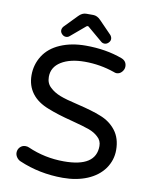

<svg xmlns="http://www.w3.org/2000/svg" viewBox="-94 -926 790 1006"><g transform="rotate(10 301.0 -423.0)"><path d="M168 -749Q168 -759.8 175.8 -769.5L242.2 -837.9Q260.7 -857.4 282.2 -857.4H319.3Q340.8 -857.4 359.4 -837.9L425.8 -769.5Q433.6 -759.8 433.6 -749Q433.6 -738.3 424.3 -729Q415 -719.7 403.3 -719.7Q392.6 -719.7 384.8 -726.6L308.6 -791Q305.7 -794.9 300.8 -794.9Q296.9 -794.9 293 -791L216.8 -726.6Q209 -719.7 198.2 -719.7Q186.5 -719.7 177.2 -729Q168 -738.3 168 -749ZM77.1 -36.1Q65.4 -41 57.1 -52.7Q48.8 -64.5 48.8 -77.1Q48.8 -94.7 60.5 -106.9Q72.3 -119.1 89.8 -119.1Q100.6 -119.1 108.4 -115.2Q199.2 -75.2 300.8 -75.2Q470.7 -75.2 470.7 -186.5Q470.7 -215.8 449.2 -234.4Q429.7 -252.9 400.4 -263.7Q371.1 -274.4 303.7 -292Q226.6 -311.5 175.8 -332Q116.2 -354.5 85.9 -395Q55.7 -435.5 55.7 -491.2Q55.7 -546.9 85 -593.8Q115.2 -641.6 174.3 -667Q233.4 -692.4 309.6 -692.4Q417 -692.4 503.9 -660.2Q532.2 -649.4 532.2 -620.1Q532.2 -604.5 520.5 -591.3Q508.8 -578.1 492.2 -578.1Q485.4 -578.1 476.6 -582Q400.4 -608.4 319.3 -608.4Q241.2 -608.4 193.8 -579.1Q146.5 -549.8 146.5 -498Q146.5 -462.9 169.9 -442.4Q191.4 -421.9 223.6 -409.2Q255.9 -396.5 320.3 -381.8Q402.3 -362.3 445.3 -344.7Q497.1 -325.2 528.8 -284.2Q560.5 -243.2 560.5 -180.7Q560.5 -127 529.3 -82Q497.1 -37.1 439.9 -13.2Q382.8 10.7 309.6 10.7Q185.5 10.7 77.1 -36.1Z"/></g></svg>

Font: KTXP_ComRound
Style: Medium
Weight: 500
Version: Version 1.01;May 16, 2022;FontCreator 13.0.0.2683 64-bit